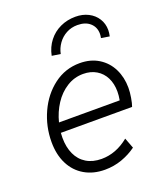

<svg xmlns="http://www.w3.org/2000/svg" viewBox="-138 -836 802 936"><g transform="rotate(-20 263.0 -368.0)"><path d="M45.4 -208Q45.4 -288.6 78.6 -361.1Q111.8 -433.6 171.1 -478.3Q230.5 -522.9 305.2 -522.9Q361.8 -522.9 403.3 -497.1Q444.8 -471.2 466.6 -427Q488.3 -382.8 488.3 -329.1Q488.3 -305.7 483.6 -278.1Q479 -250.5 473.1 -234.9H103.5Q102.5 -218.3 102.5 -209.5Q102.5 -160.6 119.4 -124Q136.2 -87.4 168.9 -67.4Q201.7 -47.4 247.6 -47.4Q322.8 -47.4 388.7 -101.1L409.2 -46.9Q375 -22 333.3 -7.1Q291.5 7.8 245.1 7.8Q185.1 7.8 139.9 -18.6Q94.7 -44.9 70.1 -93.5Q45.4 -142.1 45.4 -208ZM427.2 -285.6Q431.6 -309.1 431.6 -330.1Q431.6 -370.6 416 -401.9Q400.4 -433.1 371.3 -450.4Q342.3 -467.8 303.2 -467.8Q256.8 -467.8 217.8 -443.1Q178.7 -418.5 151.9 -377.2Q125 -335.9 112.3 -285.6ZM447.8 -623.5Q447.8 -658.2 423.8 -679.7Q399.9 -701.2 358.4 -701.2Q326.7 -701.2 300.5 -687Q274.4 -672.9 257.3 -648.9Q240.2 -625 234.4 -596.2L189.9 -603Q198.7 -646 223.4 -677.5Q248 -709 284.2 -725.8Q320.3 -742.7 363.3 -742.7Q400.4 -742.7 429.7 -727.8Q459 -712.9 475.6 -686.5Q492.2 -660.2 492.2 -627Q492.2 -612.3 488.3 -595.2L445.3 -602.1Q447.8 -614.3 447.8 -623.5Z"/></g></svg>

Font: Reddit Sans Chocolate Light
Style: Italic
Weight: 300
Italic angle: -11.25°
Designer: Stephen Hutchings
Version: Version 1.013